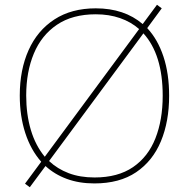

<svg xmlns="http://www.w3.org/2000/svg" viewBox="-20 -760 794 806"><path d="M690 -358Q690 -250 655.5 -167Q621 -84 551.5 -37Q482 10 376 10Q312 10 260.5 -9Q209 -28 171 -63L105 26L85 11L153 -81Q109 -131 86 -202Q63 -273 63 -359Q63 -467 100 -549.5Q137 -632 208.5 -678.5Q280 -725 382 -725Q502 -725 579 -659L639 -740L659 -725L598 -642Q642 -595 666 -523Q690 -451 690 -358ZM90 -359Q90 -280 109.5 -214.5Q129 -149 168 -102L564 -638Q530 -668 484 -684Q438 -700 382 -700Q284 -700 219 -656Q154 -612 122 -535Q90 -458 90 -359ZM663 -358Q663 -531 582 -620L186 -84Q221 -51 268.5 -33Q316 -15 377 -15Q475 -15 538.5 -58.5Q602 -102 632.5 -179.5Q663 -257 663 -358Z"/></svg>

Font: Noto Sans Bengali UI Thin
Style: Regular
Weight: 100
Designer: Jelle Bosma - Monotype Design Team
Foundry: Monotype Imaging Inc.
Version: Version 2.003; ttfautohint (v1.8.4.7-5d5b)